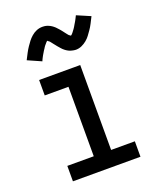

<svg xmlns="http://www.w3.org/2000/svg" viewBox="-140 -846 780 935"><g transform="rotate(-20 250.0 -379.0)"><path d="M75 0V-80H212V-440H89V-520H302V-80H425V0ZM308 -597Q303 -597 298 -598Q293 -599 288.5 -600Q284 -601 279.5 -602.5Q275 -604 270.5 -606.5Q266 -609 262 -611.5Q258 -614 254.5 -617Q251 -620 247 -623.5Q243 -627 240 -631Q237 -635 233.5 -638.5Q230 -642 227.5 -645.5Q225 -649 222 -652.5Q219 -656 215.5 -660.5Q212 -665 208.5 -669.5Q205 -674 202.5 -677Q200 -680 195.5 -682.5Q191 -685 191 -689H194Q194 -688 191 -686Q188 -684 185.5 -681Q183 -678 181 -675.5Q179 -673 177.5 -671.5Q176 -670 174.5 -668Q173 -666 171.5 -664Q170 -662 168.5 -659.5Q167 -657 165.5 -654.5Q164 -652 162 -649.5Q160 -647 158.5 -644Q157 -641 155 -638Q153 -635 151 -631.5Q149 -628 147 -624.5Q145 -621 143 -617Q141 -613 139 -609Q137 -605 135 -600L65 -631Q74 -649 82 -664Q90 -679 98.5 -691.5Q107 -704 115 -714.5Q123 -725 135 -735.5Q147 -746 161.5 -752Q176 -758 192 -758Q197 -758 202 -757.5Q207 -757 211.5 -756Q216 -755 220.5 -753Q225 -751 229.5 -749Q234 -747 238 -744Q242 -741 245.5 -738.5Q249 -736 253 -732Q257 -728 260 -724.5Q263 -721 266.5 -717.5Q270 -714 272.5 -710.5Q275 -707 278 -703.5Q281 -700 284.5 -695Q288 -690 291.5 -686Q295 -682 297.5 -678.5Q300 -675 304.5 -673Q309 -671 309 -667H306Q306 -668 309 -670Q312 -672 314.5 -674.5Q317 -677 319 -679.5Q321 -682 322.5 -684Q324 -686 325.5 -688Q327 -690 328.5 -692Q330 -694 331.5 -696Q333 -698 334.5 -700.5Q336 -703 338 -706Q340 -709 341.5 -712Q343 -715 345 -718Q347 -721 349 -724.5Q351 -728 353 -731.5Q355 -735 357 -739Q359 -743 361 -747Q363 -751 365 -755L435 -725Q426 -707 418 -691.5Q410 -676 401.5 -664Q393 -652 385 -641Q377 -630 365 -620Q353 -610 338.5 -603.5Q324 -597 308 -597Z"/></g></svg>

Font: Iosevka Fixed Medium
Style: Regular
Weight: 500
Monospace: yes
Designer: Belleve Invis
Foundry: Belleve Invis
Version: Version 32.3.0